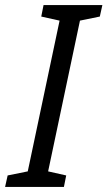

<svg xmlns="http://www.w3.org/2000/svg" viewBox="-71 -734 422 754"><path d="M-51 0 -41 -45 38 -61 163 -653 91 -669 100 -714H331L321 -669L243 -653L118 -61L189 -45L180 0Z"/></svg>

Font: Noto Sans UI Condensed
Style: Italic
Weight: 400
Width: 3
Italic angle: -12°
Designer: Monotype Design Team
Foundry: Monotype Imaging Inc.
Version: Version 1.901